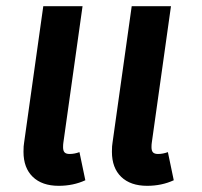

<svg xmlns="http://www.w3.org/2000/svg" viewBox="-20 -586 652 621"><path d="M256 -3Q217 15 170 15Q116 15 86 -14Q56 -43 56 -95Q56 -115 58 -125L120 -566H247L185 -125Q184 -119 184 -110Q184 -98 189 -93Q194 -88 205 -88Q221 -88 237 -94ZM542 -3Q503 15 456 15Q402 15 372 -14Q342 -43 342 -95Q342 -115 344 -125L406 -566H533L471 -125Q470 -119 470 -110Q470 -98 475 -93Q480 -88 491 -88Q507 -88 523 -94Z"/></svg>

Font: FiraGO Medium
Style: Italic
Weight: 500
Italic angle: -8°
Designer: bBox Type GmbH
Foundry: bBox Type GmbH
Version: Version 1.001